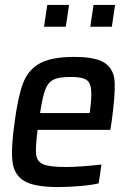

<svg xmlns="http://www.w3.org/2000/svg" viewBox="-20 -748 535 776"><path d="M24 0ZM426 -223H132Q123 -153 126 -124Q129 -95 155 -84Q181 -73 246 -73Q300 -73 390 -83L379 -7Q350 0 303.5 4Q257 8 214 8Q119 8 78 -16.5Q37 -41 30.5 -94Q24 -147 39 -254Q53 -359 73.5 -412.5Q94 -466 141 -492Q188 -518 280 -518Q369 -518 405 -492.5Q441 -467 443.5 -415.5Q446 -364 431 -255ZM142 -291H342L343 -296Q352 -360 348 -389Q344 -418 325.5 -427.5Q307 -437 266 -437Q218 -437 196 -426Q174 -415 163 -386Q152 -357 142 -291ZM158 -640 171 -728H259L246 -640ZM345 -640 358 -728H445L432 -640Z"/></svg>

Font: Assailand Medium
Style: Italic
Weight: 500
Italic angle: -8°
Designer: Hector Gatti with collaboration of the Omnibus-Type team
Foundry: Omnibus-Type
Version: Version 0.072;October 19, 2019;FontCreator 12.0.0.2547 64-bi